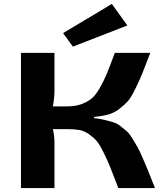

<svg xmlns="http://www.w3.org/2000/svg" viewBox="-20 -960 837 980"><path d="M352 -722 302 -791 551 -940 630 -830ZM460 -363V-357Q490 -354 514 -348Q538 -342 558 -336Q578 -330 596 -315.5Q614 -301 627 -290Q640 -279 656 -253Q672 -227 682 -209Q692 -191 709.5 -151Q727 -111 738 -83.5Q749 -56 771 0H584Q557 -71 542.5 -107Q528 -143 507.5 -184Q487 -225 472 -242Q457 -259 433.5 -275.5Q410 -292 384.5 -296.5Q359 -301 322 -301H250Q258 -264 258 -235V0H87V-690H258V-500Q258 -460 250 -417H322Q363 -417 393 -427.5Q423 -438 445 -455Q467 -472 488.5 -509.5Q510 -547 525.5 -584.5Q541 -622 566 -690H747Q720 -619 706 -584.5Q692 -550 670.5 -506Q649 -462 632.5 -443.5Q616 -425 589.5 -404.5Q563 -384 532.5 -375.5Q502 -367 460 -363Z"/></svg>

Font: Exo 2 Expanded
Style: Bold
Weight: 700
Width: 7
Designer: Natanael Gama
Version: Version 1.001;PS 001.001;hotconv 1.0.70;makeotf.lib2.5.58329